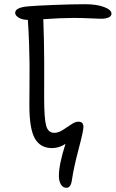

<svg xmlns="http://www.w3.org/2000/svg" viewBox="-20 -686 548 909"><path d="M294.9 203.1Q277.3 203.1 268.1 186.8Q258.8 170.4 258.8 147Q258.8 92.3 290 -4.9Q260.3 15.1 226.1 15.1Q170.9 15.1 145 -30.5Q119.1 -76.2 119.1 -187Q119.1 -208 119.6 -276.9Q120.1 -345.7 119.9 -381.6Q119.6 -417.5 117.7 -478Q115.7 -538.6 111.8 -591.8Q85 -592.3 68.4 -602.5Q51.8 -612.8 51.8 -625Q51.8 -650.4 111.8 -655.8Q148.9 -659.2 234.6 -662.6Q320.3 -666 383.8 -666Q437.5 -666 472.7 -652.8Q507.8 -639.6 507.8 -621.1Q507.8 -609.9 494.6 -603.5Q481.4 -597.2 458 -597.2Q446.3 -597.2 407.5 -599.1Q368.7 -601.1 330.1 -601.1Q269 -601.1 185.1 -595.2Q187 -548.3 188 -491.5Q189 -434.6 189.2 -400.4Q189.5 -366.2 189.2 -303Q189 -239.7 189 -227.1Q189 -127 198.2 -92Q207.5 -57.1 236.8 -57.1Q255.9 -57.1 276.9 -70.3Q297.9 -83.5 316.9 -96.7Q335.9 -109.9 350.1 -109.9Q363.3 -109.9 369.1 -103.8Q375 -97.7 375 -84Q375 -66.4 352.1 20.5Q329.1 107.4 320.8 164.1Q315.9 203.1 294.9 203.1Z"/></svg>

Font: Shantell Sans Irregular Bouncy
Style: Regular
Weight: 300
Designer: Stephen Nixon, Anya Danilova, Shantell Martin
Foundry: Arrow Type
Version: Version 1.006;[9816181b4]